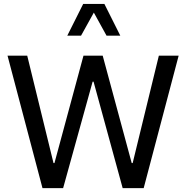

<svg xmlns="http://www.w3.org/2000/svg" viewBox="-20 -975 964 995"><path d="M521 -954.6H411.1L328.6 -790H399.9L466.3 -909.7L532.2 -790H603.5ZM662.6 -129.9 512.2 -686.5H412.6L262.2 -129.9H257.3L121.1 -686.5H19L200.2 0H307.1L460 -551.8H464.8L615.7 0H724.6L905.8 -686.5H803.2L667.5 -129.9Z"/></svg>

Font: Estedad Medium
Style: Regular
Weight: 500
Designer: Amin Abedi
Version: Version 7.3